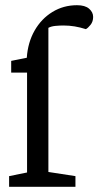

<svg xmlns="http://www.w3.org/2000/svg" viewBox="-20 -718 378 738"><path d="M15 0V-41L84 -55V-439H23V-484L83 -496Q87 -555 113 -600.5Q139 -646 181.5 -672Q224 -698 276 -698Q307 -698 322.5 -684.5Q338 -671 338 -653Q338 -635 328 -622.5Q318 -610 310 -606Q288 -613 267 -616.5Q246 -620 224 -620Q210 -620 193.5 -618.5Q177 -617 166 -611V-57L270 -41V0Z"/></svg>

Font: Faustina Light
Style: Regular
Weight: 400
Version: Version 1.200